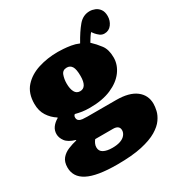

<svg xmlns="http://www.w3.org/2000/svg" viewBox="-202 -783 1071 1149"><g transform="rotate(-30 333.5 -209.0)"><path d="M274 230Q203 230 152 221.5Q101 213 68.5 196Q36 179 20.5 154Q5 129 5 97Q5 58 24 35.5Q43 13 72.5 1Q102 -11 132 -18V-21Q84 -35 66 -59.5Q48 -84 48 -109Q48 -135 62.5 -155Q77 -175 103 -190V-193Q68 -215 46 -249.5Q24 -284 24 -332Q24 -405 63 -448.5Q102 -492 165 -512Q228 -532 301 -532Q315 -532 338.5 -530.5Q362 -529 389.5 -524.5Q417 -520 442 -509Q477 -572 509 -610Q541 -648 587 -648Q605 -648 623.5 -640.5Q642 -633 654.5 -615.5Q667 -598 667 -569Q667 -537 648.5 -512Q630 -487 599 -487Q582 -487 569 -496.5Q556 -506 545 -519L533 -535Q524 -525 514.5 -510Q505 -495 497 -482Q526 -455 550 -423Q574 -391 574 -336Q574 -286 542 -242.5Q510 -199 449 -172.5Q388 -146 302 -146Q271 -146 248.5 -149.5Q226 -153 203 -159Q200 -157 197 -152.5Q194 -148 194 -140Q194 -125 203.5 -118Q213 -111 228 -109.5Q243 -108 260 -108H459Q549 -108 595.5 -72.5Q642 -37 642 23Q642 43 636 69.5Q630 96 610.5 124Q591 152 551 176Q511 200 444 215Q377 230 274 230ZM298 129Q331 129 353.5 121Q376 113 388 98Q400 83 400 66Q400 49 389 40.5Q378 32 357 32H234Q227 40 221 52.5Q215 65 215 79Q215 105 237.5 117Q260 129 298 129ZM300 -261Q323 -261 335 -280.5Q347 -300 347 -339Q347 -386 335 -405Q323 -424 300 -424Q271 -424 261.5 -398Q252 -372 252 -341Q252 -305 263.5 -283Q275 -261 300 -261Z"/></g></svg>

Font: Literata Black
Style: Regular
Weight: 900
Designer: Latin by Veronika Burian and Jose Scaglione. Greek by Irene Vlachou. Cyrillic by Vera Evstafieva.
Foundry: TypeTogether
Version: Version 3.103;gftools[0.9.29]